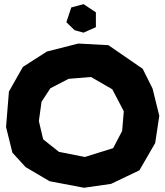

<svg xmlns="http://www.w3.org/2000/svg" viewBox="-20 -886 786 914"><path d="M413.1 -519.5 514.6 -460.9 569.3 -356.4 561.5 -262.7 518.6 -180.7 383.8 -138.7 260.7 -163.1 185.5 -222.7 165 -309.6 177.7 -401.4 219.7 -465.8 306.6 -510.7ZM203.1 -640.6 88.9 -567.4 22.5 -450.2 8.8 -281.2 39.1 -159.2 101.6 -90.8 215.8 -23.4 379.9 7.8 508.8 -10.7 643.6 -75.2 718.8 -205.1 738.3 -335 706.1 -464.8 659.2 -558.6 496.1 -670.9 352.5 -678.7ZM377.9 -730.5 436.5 -756.8V-827.1L377.9 -866.2L319.3 -850.6L295.9 -780.3L335 -742.2Z"/></svg>

Font: MaokenAssortedSans-TC
Style: Regular
Weight: 500
Version: Version 0.83